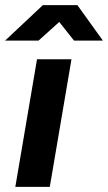

<svg xmlns="http://www.w3.org/2000/svg" viewBox="-38 -732 423 752"><path d="M107 -500H242L157 0H22ZM130 -712H265L365 -573H252L194 -646L113 -573H-18Z"/></svg>

Font: Oak Sans
Style: Bold Italic
Weight: 700
Italic angle: -9.5°
Foundry: Erik Kennedy, Walven
Version: Version 1.000